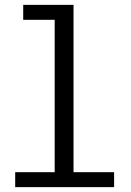

<svg xmlns="http://www.w3.org/2000/svg" viewBox="-20 -770 540 790"><path d="M42.5 0V-61.5H205V-688.5H75.5V-750H282.5V-61.5H449.5V0Z"/></svg>

Font: Trispace Thin Light
Style: Regular
Weight: 300
Version: Version 1.210